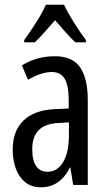

<svg xmlns="http://www.w3.org/2000/svg" viewBox="-20 -786 456 816"><path d="M213 -547Q289 -547 321 -499Q353 -451 353 -362V0H291L279 -74H277Q235 10 154 10Q113 10 86 -12.5Q59 -35 46.5 -71.5Q34 -108 34 -150Q34 -230 80 -274Q126 -318 211 -322L272 -325V-360Q272 -422 255 -451Q238 -480 200 -480Q156 -480 99 -447L73 -508Q136 -547 213 -547ZM225 -263Q117 -257 117 -152Q117 -103 134 -79.5Q151 -56 182 -56Q224 -56 248.5 -97.5Q273 -139 273 -212V-266ZM252 -766Q268 -732 294 -690.5Q320 -649 345 -616V-606H300Q279 -626 258 -650Q237 -674 214 -700Q191 -674 168.5 -648.5Q146 -623 128 -606H83V-616Q110 -653 135.5 -693.5Q161 -734 175 -766Z"/></svg>

Font: Noto Sans Oriya ExtCond
Style: Regular
Weight: 400
Width: 2
Designer: Amélie Bonet and Sol Matas
Foundry: Google LLC
Version: Version 2.006; ttfautohint (v1.8.4.7-5d5b)